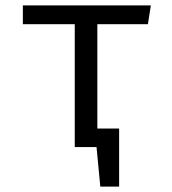

<svg xmlns="http://www.w3.org/2000/svg" viewBox="-20 -547 640 714"><path d="M530 -457H342V-69H423V147H353L339 0H258V-457H65V-527H541Z"/></svg>

Font: Fira Mono
Style: Regular
Weight: 400
Designer: Carrois Corporate & Edenspiekermann AG
Foundry: Carrois Corporate GbR & Edenspiekermann AG
Version: Version 3.206;PS 003.206;hotconv 1.0.70;makeotf.lib2.5.58329